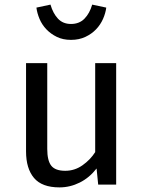

<svg xmlns="http://www.w3.org/2000/svg" viewBox="-20 -801 623 833"><path d="M185 -527V-155Q185 -104 202.5 -82Q220 -60 263 -60Q304 -60 338 -84Q372 -108 393 -141V-527H484V0H406L399 -70Q368 -30 326 -9Q284 12 238 12Q162 12 127.5 -29Q93 -70 93 -144V-527ZM288 -628Q253 -628 226.5 -641Q200 -654 181 -674Q162 -694 151.5 -719Q141 -744 138 -768L199 -781Q210 -743 231.5 -720Q253 -697 288 -697Q324 -697 346.5 -720Q369 -743 380 -781L441 -768Q438 -744 427 -719Q416 -694 397 -674Q378 -654 350.5 -641Q323 -628 288 -628Z"/></svg>

Font: Feura Sans
Style: Regular
Weight: 400
Designer: Carrois Corporate & Edenspiekermann
Foundry: Carrois Corporate GbR & Edenspiekermann AG
Version: Version 1.001